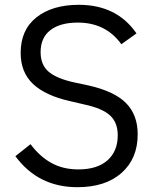

<svg xmlns="http://www.w3.org/2000/svg" viewBox="-20 -766 648 799"><path d="M44 -116 107 -166Q146 -114 194.5 -87.5Q243 -61 306 -61Q385 -61 427.5 -99Q470 -137 470 -203Q470 -256 438 -285.5Q406 -315 332 -331L272 -345Q169 -368 117.5 -416.5Q66 -465 66 -546Q66 -642 132 -694Q198 -746 308 -746Q466 -746 548 -627L485 -582Q420 -672 304 -672Q230 -672 189.5 -640.5Q149 -609 149 -549Q149 -496 182.5 -467.5Q216 -439 289 -423L350 -410Q456 -386 504.5 -337Q553 -288 553 -207Q553 -106 486 -46.5Q419 13 302 13Q139 13 44 -116Z"/></svg>

Font: IBM Plex Sans SC
Style: Regular
Weight: 400
Designer: Mike Abbink; Paul van der Laan; Pieter van Rosmalen; Eunyou Noh; Wujin Sim; Chorong Kim; Dohee Lee; Yejin We; Jinhee Kim
Foundry: Sandoll Inc.
Version: Version 1.000